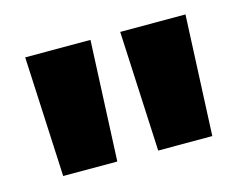

<svg xmlns="http://www.w3.org/2000/svg" viewBox="-54 -819 569 449"><g transform="rotate(-15 230.0 -594.5)"><path d="M194 -740 181 -449H50L36 -740ZM424 -740 411 -449H280L266 -740Z"/></g></svg>

Font: Pathway Extreme 72pt
Style: Bold
Weight: 700
Designer: Eduardo Rodriguez Tunni
Foundry: Eduardo Rodriguez Tunni
Version: Version 1.001;gftools[0.9.26]